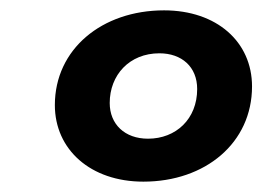

<svg xmlns="http://www.w3.org/2000/svg" viewBox="-20 -770 507 371"><path d="M257 -419C377 -419 467 -494 467 -603C467 -689 399 -750 297 -750C177 -750 86 -675 86 -567C86 -481 155 -419 257 -419ZM266 -502C221 -502 192 -530 192 -571C192 -625 230 -667 288 -667C331 -667 361 -641 361 -598C361 -540 320 -502 266 -502Z"/></svg>

Font: AWKNG-Font
Style: Bold Italic
Weight: 700
Italic angle: -11.3°
Designer: Awakening Church
Foundry: Awakening Church
Version: Version 1.700;PS 001.700;hotconv 1.0.88;makeotf.lib2.5.64775